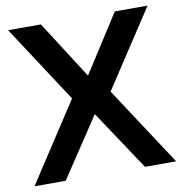

<svg xmlns="http://www.w3.org/2000/svg" viewBox="-79 -774 809 849"><g transform="rotate(-10 325.5 -350.0)"><path d="M8 0 239 -354 13 -700H160L326 -441L492 -700H639L412 -354L644 0H504L326 -268L148 0Z"/></g></svg>

Font: SUSE SemiBold
Style: Regular
Weight: 600
Designer: Rene Bieder
Foundry: SUSE
Version: Version 1.000